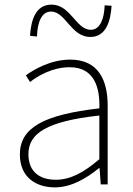

<svg xmlns="http://www.w3.org/2000/svg" viewBox="-20 -798 576 831"><path d="M218 13C288 13 354 -26 408 -70H411L416 0H446V-341C446 -448 408 -540 284 -540C198 -540 125 -496 92 -472L110 -443C144 -470 207 -507 282 -507C391 -507 413 -414 410 -329C173 -302 66 -247 66 -130C66 -30 136 13 218 13ZM221 -20C157 -20 103 -50 103 -131C103 -220 181 -273 410 -298V-109C341 -50 284 -20 221 -20ZM371 -638C441 -638 459 -711 463 -773L433 -775C431 -718 414 -669 373 -669C309 -669 286 -778 203 -778C132 -778 114 -707 110 -643L140 -640C142 -700 159 -748 201 -748C264 -748 287 -638 371 -638Z"/></svg>

Font: Harano Aji Gothic KR ExtraLight
Style: Regular
Weight: 250
Foundry: Masamichi Hosoda
Version: HaranoAjiGothicKR-ExtraLight version 20220220;ttx 4.29.1